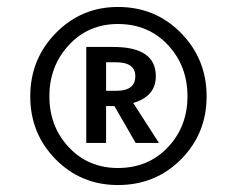

<svg xmlns="http://www.w3.org/2000/svg" viewBox="-20 -770 681 552"><path d="M319 -750Q427 -750 500.5 -675Q574 -600 574 -493Q574 -386 500.5 -312Q427 -238 319 -238Q213 -238 140 -312Q67 -386 67 -493Q67 -600 140.5 -675Q214 -750 319 -750ZM319 -287Q406 -287 462.5 -346.5Q519 -406 519 -493Q519 -581 462.5 -641Q406 -701 319 -701Q234 -701 178 -640.5Q122 -580 122 -493Q122 -406 178 -346.5Q234 -287 319 -287ZM428 -551Q428 -493 363 -474L437 -359H370L309 -465H285V-359H228V-635H306Q428 -635 428 -551ZM285 -591V-509H315Q369 -509 369 -551Q369 -591 313 -591Z"/></svg>

Font: Fira Sans
Style: Regular
Weight: 400
Designer: Carrois Corporate & Edenspiekermann AG
Foundry: Carrois Corporate GbR & Edenspiekermann AG
Version: Version 4.106;PS 004.106;hotconv 1.0.70;makeotf.lib2.5.58329